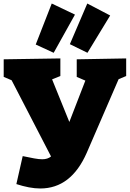

<svg xmlns="http://www.w3.org/2000/svg" viewBox="-20 -1042 738 1091"><path d="M73 4 109 -155Q147 -147 174 -142Q201 -137 220 -137Q251 -137 270 -153L46 -586L1 -605V-705L323 -710V-610L276 -591L374 -349L465 -584L416 -605V-705L697 -710V-610L654 -592L473 -174Q384 29 209 29Q178 29 144 22.5Q110 16 73 4ZM477 -742 377 -791 476 -1022 606 -954ZM285 -742 183 -789 274 -1022 406 -959Z"/></svg>

Font: Bitter Black
Style: Regular
Weight: 900
Designer: Sol Matas, and Bitter project Authors
Foundry: Sol Matas
Version: Version 2.001